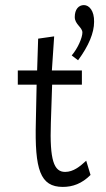

<svg xmlns="http://www.w3.org/2000/svg" viewBox="-20 -726 415 755"><path d="M287 -489C329 -546 350 -597 350 -640C351 -683 331 -706 310 -706C289 -706 274 -689 274 -659C274 -630 304 -619 304 -598C304 -578 286 -536 262 -508ZM227 9C266 9 302 -4 336 -38L319 -94C295 -72 269 -50 236 -50C192 -50 175 -96 180 -243L185 -393H302V-449H184L193 -583L130 -574L126 -449H50V-393H124L121 -248C116 -59 138 9 227 9Z"/></svg>

Font: Inconsolata Condensed
Style: Regular
Weight: 400
Width: 3
Monospace: yes
Designer: Raph Levien, Cyreal, Brenton Simpson
Foundry: Raph Levien, Cyreal, Google
Version: Version 3.100